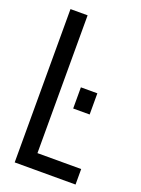

<svg xmlns="http://www.w3.org/2000/svg" viewBox="-135 -762 607 824"><g transform="rotate(20 168.5 -350.0)"><path d="M317.9 0H40V-700.2H118.2V-70.8H317.9ZM196.8 -399.9H272V-303.2H196.8Z"/></g></svg>

Font: Bebas Neue Regular
Style: Regular
Weight: 400
Designer: Ryoichi Tsunekawa
Foundry: Ryoichi Tsunekawa
Version: Version 001.003